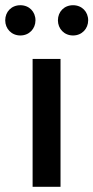

<svg xmlns="http://www.w3.org/2000/svg" viewBox="-50 -716 358 736"><path d="M-30 -638C-30 -606 -6 -580 28 -580C62 -580 86 -606 86 -638C86 -671 62 -696 28 -696C-6 -696 -30 -671 -30 -638ZM172 -638C172 -606 196 -580 230 -580C264 -580 288 -606 288 -638C288 -671 264 -696 230 -696C196 -696 172 -671 172 -638ZM75 -490V0H182V-490Z"/></svg>

Font: Cambridge Sans Medium
Style: Regular
Weight: 500
Version: Version 2.020;PS 002.020;hotconv 1.0.88;makeotf.lib2.5.64775